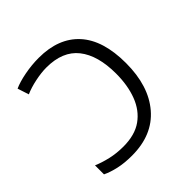

<svg xmlns="http://www.w3.org/2000/svg" viewBox="-154 -658 784 784"><g transform="rotate(-45 238.5 -266.0)"><path d="M183 -542Q297 -542 358.5 -474.5Q420 -407 420 -275Q420 -143 354.5 -66.5Q289 10 170 10Q127 10 93.5 2.5Q60 -5 35 -17V-69Q63 -57 97.5 -49Q132 -41 171 -41Q238 -41 279.5 -70.5Q321 -100 341 -152.5Q361 -205 361 -273Q361 -378 316 -435Q271 -492 177 -492Q148 -492 112 -484.5Q76 -477 49 -465L33 -514Q59 -526 100.5 -534Q142 -542 183 -542Z"/></g></svg>

Font: Noto Sans Light
Style: Regular
Weight: 300
Designer: Monotype Design Team
Foundry: Monotype Imaging Inc.
Version: Version 2.007